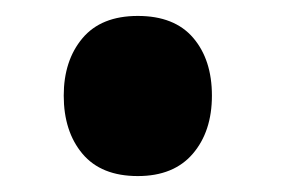

<svg xmlns="http://www.w3.org/2000/svg" viewBox="-20 -526 356 241"><path d="M246 -406Q246 -361 222 -333Q198 -305 153 -305Q107 -305 83.5 -333Q60 -361 60 -406Q60 -450 83.5 -478Q107 -506 153 -506Q199 -506 222.5 -478.5Q246 -451 246 -406Z"/></svg>

Font: TypoPRO Sinkin Sans
Style: 700 Bold
Weight: 700
Designer: Keith Bates
Foundry: K-Type
Version: Sinkin Sans (version 1.0)  by Keith Bates   •   © 2014   www